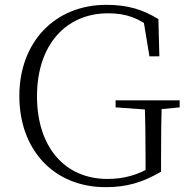

<svg xmlns="http://www.w3.org/2000/svg" viewBox="-20 -759 774 794"><path d="M417 15C503 15 569 -4 646 -49V-101C646 -196 647 -271 649 -344H578C581 -262 582 -183 582 -101V-43L610 -71C549 -35 493 -19 424 -19C248 -19 133 -151 133 -361C133 -574 253 -704 427 -704C503 -704 555 -684 614 -636V-672L571 -689L598 -526H639L635 -680C573 -718 511 -739 420 -739C207 -739 60 -585 60 -362C60 -139 203 15 417 15ZM458 -315 598 -305H619L723 -315V-344H458Z"/></svg>

Font: Source Han Serif TW VF
Style: Regular
Weight: 250
Designer: Ryoko NISHIZUKA 西塚涼子 (kana & ideographs); Frank Grießhammer (Latin, Greek & Cyrillic); Wenlong ZHANG 张文龙 (bopomofo); San
Foundry: Adobe
Version: Version 2.002;hotconv 1.1.0;makeotfexe 2.6.0